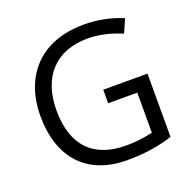

<svg xmlns="http://www.w3.org/2000/svg" viewBox="-129 -852 986 990"><g transform="rotate(-20 364.0 -357.0)"><path d="M571.8 -299.8H412.1V-374H654.8V-26.9C579.1 -2.9 506.8 9.8 403.8 9.8C187.5 9.8 61 -125 61 -356.9C61 -505.4 122.6 -621.1 234.4 -680.2C290.5 -709.5 356 -724.1 431.2 -724.1C507.3 -724.1 578.1 -710 644 -682.1L611.8 -608.9C547.4 -636.2 485.4 -649.9 425.8 -649.9C252 -649.9 148.9 -540.5 148.9 -356.9C148.9 -164.1 244.6 -63 426.8 -63C476.1 -63 524.4 -68.8 571.8 -80.1Z"/></g></svg>

Font: OpenSansEmoji
Style: Regular
Weight: 400
Foundry: MorbZ
Version: Version 1.000;PS 001.000;hotconv 1.0.70;makeotf.lib2.5.58329